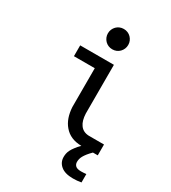

<svg xmlns="http://www.w3.org/2000/svg" viewBox="-211 -802 973 1095"><g transform="rotate(30 275.0 -254.0)"><path d="M274.9 -695.8Q289.1 -695.8 301.3 -690.7Q313.5 -685.5 322.5 -676.3Q331.5 -667 336.7 -655Q341.8 -643.1 341.8 -628.9Q341.8 -615.2 336.7 -603Q331.5 -590.8 322.5 -581.5Q313.5 -572.3 301.3 -567.1Q289.1 -562 274.9 -562Q260.7 -562 248.5 -567.1Q236.3 -572.3 227.3 -581.5Q218.3 -590.8 213.1 -603Q208 -615.2 208 -628.9Q208 -643.1 213.1 -655Q218.3 -667 227.3 -676.3Q236.3 -685.5 248.5 -690.7Q260.7 -695.8 274.9 -695.8ZM404.8 -68.4H505.9V2.9H474.1Q458.5 18.6 448.7 30.8Q438 44.4 432.1 55.2Q426.3 65.9 424.1 75.4Q421.9 85 421.9 94.2Q421.9 109.9 432.4 119.9Q442.9 129.9 468.8 129.9Q475.6 129.9 485.1 129.4Q494.6 128.9 502.9 127.9V183.1Q490.7 185.5 475.8 186.8Q460.9 188 448.7 188Q396 188 368.9 165.5Q341.8 143.1 341.8 107.9Q341.8 96.7 344 85.4Q346.2 74.2 352.5 61.5Q358.9 48.8 370.6 33.7Q380.9 19.5 397.9 2.9Q324.2 2 284.2 -45.9Q247.1 -88.9 242.7 -163.1V-418.9H105.5V-490.2H327.6V-169.9Q329.6 -123 347.7 -98.1Q366.7 -70.3 404.8 -68.4Z"/></g></svg>

Font: Code New Roman
Style: Regular
Weight: 400
Monospace: yes
Designer: Sam Radian
Foundry: Code New Roman
Version: Version 2.00 November 29, 2014